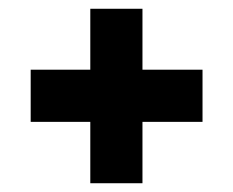

<svg xmlns="http://www.w3.org/2000/svg" viewBox="-20 -489 532 438"><path d="M186 -71V-211H50V-330H186V-469H305V-330H442V-211H305V-71Z"/></svg>

Font: Alumni Sans Thin
Style: Bold
Weight: 700
Version: Version 1.018